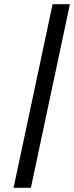

<svg xmlns="http://www.w3.org/2000/svg" viewBox="-20 -795 355 920"><path d="M232 -775 45 105H128L315 -775Z"/></svg>

Font: LT Wave Text Medium Italic
Style: Regular
Weight: 500
Designer: Daniel Lyons
Version: Version 2.5 (Glyphs App)